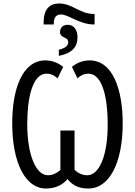

<svg xmlns="http://www.w3.org/2000/svg" viewBox="-20 -1070 772 1100"><path d="M230 -930H288C288 -968 299 -987 330 -987C372 -987 437 -930 516 -930H522V-990H514C436 -992 393 -1050 320 -1050C263 -1050 231 -1017 230 -944ZM317 -750C391 -764 424 -799 424 -857C424 -900 402 -928 368 -928C341 -928 324 -912 324 -887C324 -848 371 -862 371 -828C371 -809 355 -794 317 -785ZM244 10C293 10 335 -7 367 -44C396 -7 433 10 485 10C607 11 683 -137 683 -364C683 -551 629 -724 493 -724C457 -724 421 -711 392 -687L424 -621C442 -639 463 -648 486 -648C568 -648 597 -506 597 -360C598 -180 549 -65 479 -66C452 -66 429 -77 407 -97V-322H326V-96C304 -77 281 -66 255 -66C187 -65 136 -180 136 -360C136 -503 164 -648 247 -648C270 -648 291 -639 310 -621L342 -687C312 -711 276 -724 241 -724C105 -724 50 -554 50 -364C50 -138 125 11 244 10Z"/></svg>

Font: Noto Sans UI Condensed
Style: Regular
Weight: 400
Width: 3
Designer: Monotype Design Team
Foundry: Monotype Imaging Inc.
Version: Version 1.901